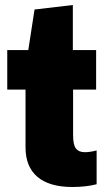

<svg xmlns="http://www.w3.org/2000/svg" viewBox="-20 -740 426 767"><path d="M269 7Q177 7 129.5 -33.5Q82 -74 82 -151V-382H9V-540H93L118 -702L271 -720V-540H364V-382H272V-200Q272 -161 283.5 -146.5Q295 -132 319 -132Q339 -132 366 -139V-4Q324 7 269 7Z"/></svg>

Font: Encode Sans Compressed
Style: Black
Weight: 900
Designer: Pablo Impallari, Andres Torresi
Foundry: Pablo Impallari, Andres Torresi
Version: Version 1.000; ttfautohint (v1.00) -l 8 -r 50 -G 200 -x 14 -